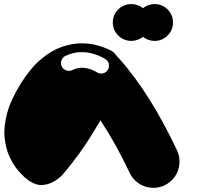

<svg xmlns="http://www.w3.org/2000/svg" viewBox="-20 -717 1040 948"><path d="M573 -423Q652 -332 720.5 -222Q789 -112 854 25Q869 58 866 92Q863 126 844 154Q825 182 793 198Q761 213 726.5 210Q692 207 663.5 187.5Q635 168 620 136Q585 62 549 -2.5Q513 -67 476 -123Q476 -123 466.5 -107Q457 -91 449 -78Q409 -11 371.5 40.5Q334 92 309.5 121Q285 150 285 150Q285 150 272.5 161Q260 172 237.5 183.5Q215 195 187 196.5Q159 198 127 178Q127 178 110 165Q93 152 70 125.5Q47 99 28 59Q9 19 3 -34.5Q-3 -88 14.5 -155.5Q32 -223 83 -305Q132 -383 184 -426Q236 -469 286.5 -486Q337 -503 381 -503Q425 -503 459 -493.5Q493 -484 512 -475Q531 -466 531 -466Q543 -458 552.5 -446Q562 -434 562 -434Q565 -431 568 -428.5Q571 -426 573 -423ZM510 -369Q520 -382 518 -397.5Q516 -413 504 -423Q503 -424 486 -433.5Q469 -443 441 -451.5Q413 -460 377.5 -459.5Q342 -459 303 -441Q289 -434 283.5 -418.5Q278 -403 285 -389Q292 -375 307 -369.5Q322 -364 337 -371Q367 -385 393.5 -382Q420 -379 437.5 -371Q455 -363 456 -362Q469 -352 484.5 -354Q500 -356 510 -369ZM743 -697Q781 -697 807.5 -670.5Q834 -644 834 -606Q834 -568 807.5 -541.5Q781 -515 743 -515Q727 -515 712 -520.5Q697 -526 686 -535Q674 -526 659.5 -520.5Q645 -515 629 -515Q591 -515 564 -541.5Q537 -568 537 -606Q537 -644 564 -670.5Q591 -697 629 -697Q645 -697 659.5 -691.5Q674 -686 686 -677Q697 -686 712 -691.5Q727 -697 743 -697Z"/></svg>

Font: Nikukyu
Style: Regular
Weight: 400
Version: Version 1.00